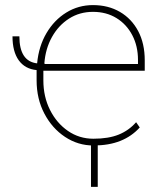

<svg xmlns="http://www.w3.org/2000/svg" viewBox="-20 -558 655 750"><path d="M344.7 10.3Q284.7 10.3 234.1 -23.2Q183.6 -56.6 153.3 -114.3Q123 -171.9 123 -244.1V-284.2Q77.6 -288.6 53.2 -322.5Q28.8 -356.4 28.8 -416H55.7Q55.7 -318.4 125 -310.5Q131.3 -377.4 161.6 -428.7Q191.9 -480 239 -509Q286.1 -538.1 343.3 -538.1Q402.8 -538.1 448.5 -511.5Q494.1 -484.9 519.8 -436.5Q545.4 -388.2 545.4 -322.3V-281.7H149.4V-244.1Q149.4 -180.2 175.3 -128.7Q201.2 -77.1 245.4 -46.6Q289.6 -16.1 344.7 -16.1Q403.8 -16.1 443.6 -32.2Q483.4 -48.3 511.7 -80.6L525.9 -60.1Q494.6 -25.4 450 -7.6Q405.3 10.3 344.7 10.3ZM154.8 -308.1H519V-324.2Q519 -377.9 496.8 -420.4Q474.6 -462.9 435.1 -487.3Q395.5 -511.7 343.3 -511.7Q291 -511.7 249.8 -485.4Q208.5 -459 183.1 -413.6Q157.7 -368.2 153.3 -311ZM335.4 171.9V-11.7H361.8V171.9Z"/></svg>

Font: Roboto Slab Thin
Style: Regular
Weight: 100
Designer: Google
Version: Version 2.000; ttfautohint (v1.8.1.43-b0c9)